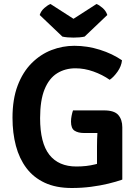

<svg xmlns="http://www.w3.org/2000/svg" viewBox="-20 -926 689 960"><path d="M590 -624.5Q587 -595 567.8 -567.8Q548.5 -540.5 528.5 -527Q492 -552.5 447 -568.5Q402 -584.5 357.5 -584.5Q305.5 -584.5 265.5 -559.5Q225.5 -534.5 203 -479.8Q180.5 -425 180.5 -335.5Q180.5 -211 226.8 -152.2Q273 -93.5 362 -93.5Q413 -93.5 455 -104Q497 -114.5 522 -123L591.5 -28Q562 -17.5 521.8 -7.8Q481.5 2 435 8Q388.5 14 339 14Q260 14 203.8 -12.2Q147.5 -38.5 112 -85.8Q76.5 -133 59.5 -197Q42.5 -261 42.5 -337Q42.5 -430 68.2 -498Q94 -566 138.2 -610.2Q182.5 -654.5 237.8 -675.8Q293 -697 351.5 -697Q417 -697 479.5 -677.2Q542 -657.5 590 -624.5ZM465 -194.5Q465 -229.5 467.2 -264.5Q469.5 -299.5 477 -328L591.5 -289.5V-28L465 -26ZM500.5 -374Q551.5 -374 571.5 -351Q591.5 -328 591.5 -289.5V-261H400Q370.5 -261 352.8 -272.5Q335 -284 335 -318Q335 -332 338 -347.2Q341 -362.5 345 -374ZM462.5 -906Q476 -901 493 -886.2Q510 -871.5 516.5 -851L403 -743Q392 -740.5 377.2 -739.2Q362.5 -738 347.5 -738Q332.5 -738 317.8 -739.2Q303 -740.5 292 -743L178.5 -851Q185 -871.5 202 -886.2Q219 -901 232.5 -906L347.5 -832Z"/></svg>

Font: Signika SemiBold
Style: Regular
Weight: 600
Designer: Anna Giedry
Foundry: Anna Giedry
Version: Version 2.001